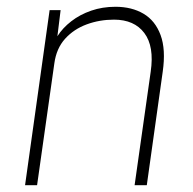

<svg xmlns="http://www.w3.org/2000/svg" viewBox="-20 -547 570 567"><path d="M54 0 126.5 -517H159L149.5 -440Q165 -464.5 190.5 -484.2Q216 -504 249.2 -515.5Q282.5 -527 321 -527Q369 -527 403.8 -506.5Q438.5 -486 454.2 -443.5Q470 -401 460.5 -335L413.5 0H377.5L425 -335Q436 -410 406.2 -449.5Q376.5 -489 316.5 -489Q274 -489 236 -475Q198 -461 172.2 -432.5Q146.5 -404 140.5 -360L89.5 0Z"/></svg>

Font: Public Sans Thin
Style: Italic
Weight: 100
Italic angle: -8°
Designer: The Public Sans project authors (U.S. Web Design System). Libre Franklin designed by Pablo Impallari and Rodrigo Fuenzal
Version: Version 2.000